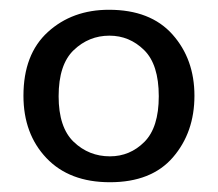

<svg xmlns="http://www.w3.org/2000/svg" viewBox="-20 -720 446 393"><path d="M205 -347Q122 -347 75 -396.5Q28 -446 28 -524Q28 -609 78 -654.5Q128 -700 203 -700Q288 -700 333 -649.5Q378 -599 378 -524Q378 -449 334 -398Q290 -347 205 -347ZM205 -400Q246 -400 275.5 -429.5Q305 -459 305 -523Q305 -588 275 -617.5Q245 -647 204 -647Q162 -647 131 -617.5Q100 -588 100 -523Q100 -459 131 -429.5Q162 -400 205 -400Z"/></svg>

Font: Ulagadi Sans
Style: Regular
Weight: 400
Designer: Ninad Kale (Devanagari), Jonny Pinhorn (Latin)
Foundry: Indian Type Foundry
Version: Version 3.01;March 29, 2020;FontCreator 12.0.0.2522 64-bit; 